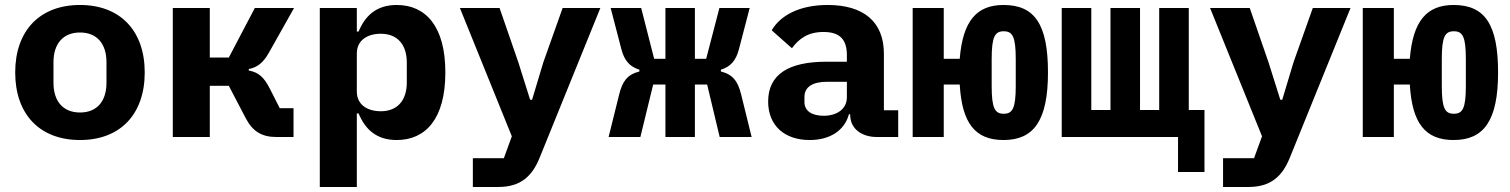

<svg xmlns="http://www.w3.org/2000/svg" viewBox="-20 -548 6041 768"><path d="M300.1 12.1C460.9 12.1 558.9 -90.9 558.9 -258.2C558.9 -425.1 460.9 -528.1 300.1 -528.1C138.8 -528.1 40.8 -425.1 40.8 -258.2C40.8 -90.9 138.8 12.1 300.1 12.1ZM193.9 -217V-299C193.9 -375 234 -418 300.1 -418C366.1 -418 405.9 -375 405.9 -299V-217C405.9 -141 366.1 -98 300.1 -98C234 -98 193.9 -141 193.9 -217Z M671.2 0H819.2V-204.9H895.2L963.1 -74.9C991.1 -21 1029.1 0 1085.2 0H1154.1V-115.1H1099.1L1060 -192.1C1035.2 -241.1 1014.2 -258.2 975.1 -266V-272C1008.2 -278.1 1033 -296.2 1056.1 -338.1L1156.2 -516H999.3L895.2 -317.8H819.2V-516H671.2Z M1259.2 199.9H1407.3V-94.1H1414.4C1440.3 -32 1484.4 12.1 1567.1 12.1C1681.1 12.1 1761.4 -71 1761.4 -258.2C1761.4 -445 1681.1 -528.1 1567.1 -528.1C1484.4 -528.1 1440.3 -484 1414.4 -421.9H1407.3V-516H1259.2ZM1407.3 -182.2V-334.2C1407.3 -388.1 1451.3 -413 1503.2 -413C1569.2 -413 1607.2 -370 1607.2 -297.9V-218C1607.2 -146 1569.2 -103 1503.2 -103C1451.3 -103 1407.3 -127.8 1407.3 -182.2Z M1871.4 199.9H1973.4C2061.4 199.9 2108.3 158 2138.5 83.1L2381.4 -516H2230.5L2153.4 -299L2108.3 -149.1H2100.5L2053.3 -299L1978.3 -516H1819.6L2027.3 -2.8L1995.4 84.9H1871.4Z M2641.7 0H2759.6V-209.9H2808.6L2858.7 0H2986.5L2944.6 -170.1C2931.5 -223 2911.6 -250 2863.6 -262.1V-269.2C2901.6 -280.9 2923.7 -305 2935.7 -350.9L2978.7 -516H2857.6L2804.7 -312.9H2759.6V-516H2641.7V-312.9H2596.6L2544.7 -516H2422.6L2465.6 -350.9C2477.6 -305 2499.6 -280.9 2537.6 -269.2V-262.1C2489.7 -250 2469.5 -223 2456.7 -170.1L2414.4 0H2541.5L2592.7 -209.9H2641.7Z M3487.6 0H3572.8V-106.9H3515.6V-333.1C3515.6 -463.1 3431.8 -528.1 3290.8 -528.1C3175.8 -528.1 3100.9 -485.1 3066.8 -426.8L3147.7 -355.1C3175.8 -393.1 3211.6 -420.1 3273.8 -420.1C3341.6 -420.1 3367.5 -388.1 3367.5 -327.1V-301.1H3284.8C3133.9 -301.1 3052.6 -250 3052.6 -142C3052.6 -45.1 3118.6 12.1 3218.7 12.1C3297.6 12.1 3357.6 -24.1 3375.7 -90.9H3380.7V-89.1C3380.7 -32 3427.6 0 3487.6 0ZM3197.8 -139.9V-160.2C3197.8 -199.9 3229.8 -220.9 3288.7 -220.9H3367.5V-159.1C3367.5 -111.2 3326.7 -84.9 3274.9 -84.9C3227.6 -84.9 3197.8 -104 3197.8 -139.9Z M3994 12.1C4114 12.1 4171.9 -63.9 4171.9 -258.2C4171.9 -452.1 4117.9 -528.1 3994 -528.1C3886.7 -528.1 3831 -464.1 3818.9 -312.9H3755V-516H3630.7V0H3755V-209.9H3818.9C3827.8 -55 3880.7 12.1 3994 12.1ZM3946.7 -203.8V-312.1C3946.7 -402 3959.9 -422.9 3995 -422.9C4029.8 -422.9 4043 -402 4043 -312.1V-203.8C4043 -114 4029.8 -93 3995 -93C3959.9 -93 3946.7 -114 3946.7 -203.8Z M4692.1 139.9H4797.9V-108H4735.1V-516H4616.8V-108H4540.1V-516H4421.9V-108H4345.2V-516H4226.9V0H4692.1Z M4872.2 199.9H4974.1C5062.1 199.9 5109 158 5139.2 83.1L5382.1 -516H5231.2L5154.1 -299L5109 -149.1H5101.2L5054 -299L4979 -516H4820.3L5028.1 -2.8L4996.1 84.9H4872.2Z M5794.4 12.1C5914.4 12.1 5972.3 -63.9 5972.3 -258.2C5972.3 -452.1 5918.3 -528.1 5794.4 -528.1C5687.1 -528.1 5631.4 -464.1 5619.3 -312.9H5555.4V-516H5431.1V0H5555.4V-209.9H5619.3C5628.2 -55 5681.1 12.1 5794.4 12.1ZM5747.2 -203.8V-312.1C5747.2 -402 5760.3 -422.9 5795.5 -422.9C5830.3 -422.9 5843.4 -402 5843.4 -312.1V-203.8C5843.4 -114 5830.3 -93 5795.5 -93C5760.3 -93 5747.2 -114 5747.2 -203.8Z"/></svg>

Font: Margiela Mono Bold
Style: Regular
Weight: 700
Designer: Mike Abbink, Paul van der Laan, Pieter van Rosmalen
Foundry: Bold Monday
Version: Version 2.003 2021